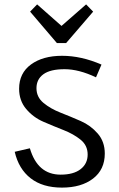

<svg xmlns="http://www.w3.org/2000/svg" viewBox="-20 -840 540 874"><path d="M417 -488Q339 -525 274 -525Q209 -525 177.5 -502Q146 -479 146 -438.5Q146 -398 178 -371.5Q210 -345 256 -327Q302 -309 347.5 -289Q393 -269 425 -232Q457 -195 457 -141Q457 -68 403.5 -27Q350 14 262 14Q174 14 119.5 -28.5Q65 -71 47 -149L116 -165Q151 -45 256 -45Q315 -45 347 -70Q379 -95 379 -136.5Q379 -178 347 -204Q315 -230 269 -248Q223 -266 177 -286Q131 -306 99 -344Q67 -382 67 -436Q67 -507 121 -546.5Q175 -586 262.5 -586Q350 -586 442 -546ZM372 -820 404 -787 281 -644H239L117 -787L149 -820L260 -722Z"/></svg>

Font: Fauna One
Style: Regular
Weight: 400
Version: Version 1.001